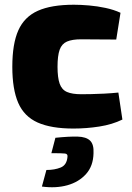

<svg xmlns="http://www.w3.org/2000/svg" viewBox="-20 -531 559 811"><path d="M292 -511Q321 -511 356 -508Q391 -505 426 -497.5Q461 -490 489 -477L471 -364Q426 -364 390 -364.5Q354 -365 323 -365Q285 -365 263 -355.5Q241 -346 232 -321Q223 -296 223 -249Q223 -203 232 -177.5Q241 -152 263 -142.5Q285 -133 323 -133Q340 -133 365 -133.5Q390 -134 420 -135.5Q450 -137 480 -140L497 -26Q454 -5 399.5 3.5Q345 12 290 12Q196 12 139 -13.5Q82 -39 57 -96.5Q32 -154 32 -249Q32 -346 57.5 -403Q83 -460 140 -485.5Q197 -511 292 -511ZM214 51Q272 45 308 46Q344 47 360.5 63Q377 79 375 116Q374 170 343.5 204Q313 238 264.5 251.5Q216 265 157 257L176 187Q211 187 236.5 176.5Q262 166 265 132Q267 119 254.5 117.5Q242 116 197 116Z"/></svg>

Font: Exo 2 ExtraBold
Style: Regular
Weight: 800
Designer: Natanael Gama
Foundry: Natanael Gama
Version: Version 2.010